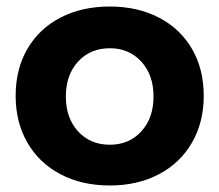

<svg xmlns="http://www.w3.org/2000/svg" viewBox="-20 -563 673 589"><path d="M605 -269Q605 -188 569 -125.5Q533 -63 467.5 -28.5Q402 6 317 6Q231 6 165.5 -28.5Q100 -63 64 -125.5Q28 -188 28 -269Q28 -351 64 -413Q100 -475 165.5 -509Q231 -543 317 -543Q402 -543 467.5 -509Q533 -475 569 -413Q605 -351 605 -269ZM182 -267Q182 -201 219.5 -160Q257 -119 317 -119Q376 -119 413.5 -160Q451 -201 451 -267Q451 -333 413.5 -374Q376 -415 317 -415Q257 -415 219.5 -374Q182 -333 182 -267Z"/></svg>

Font: Montserrat SemiBold
Style: Regular
Weight: 600
Designer: Julieta Ulanovsky
Foundry: Julieta Ulanovsky
Version: Version 6.001